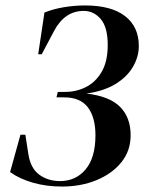

<svg xmlns="http://www.w3.org/2000/svg" viewBox="-20 -669 545 704"><path d="M207 15Q150 15 101 1Q52 -13 17 -38L55 -175H73L84 -104Q92 -52 124 -28.5Q156 -5 200 -5Q258 -5 294 -48Q330 -91 330 -173Q330 -238 302.5 -275Q275 -312 215 -312H187L192 -332H219Q260 -332 295.5 -350Q331 -368 353 -406Q375 -444 375 -504Q375 -569 349.5 -599Q324 -629 287 -629Q217 -629 178 -555L133 -470H120L143 -623Q175 -636 214 -642.5Q253 -649 292 -649Q388 -649 438.5 -610Q489 -571 489 -500Q489 -461 467.5 -424Q446 -387 403.5 -361Q361 -335 297 -326Q382 -316 420.5 -277Q459 -238 459 -173Q459 -116 425 -74Q391 -32 334 -8.5Q277 15 207 15Z"/></svg>

Font: DeepMind Serif Display
Style: Italic
Weight: 400
Italic angle: -12°
Designer: Frank Grießhammer / Modifications: Colophon Foundry
Foundry: Colophon Foundry
Version: Version 5.003; ttfautohint (v1.8.2)